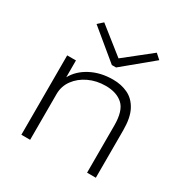

<svg xmlns="http://www.w3.org/2000/svg" viewBox="-159 -817 917 949"><g transform="rotate(30 300.0 -343.0)"><path d="M90 0V-453H140V-357Q166 -405 221 -434Q276 -463 347 -463Q394 -463 432 -445Q470 -427 492.5 -385Q515 -343 515 -271V0H465V-269Q465 -353 429.5 -385.5Q394 -418 331 -418Q279 -418 235.5 -397.5Q192 -377 166 -341.5Q140 -306 140 -261V0ZM167 -686 317 -567 467 -686 496 -660 329 -522H305L138 -660Z"/></g></svg>

Font: Inconsolata Expanded Light
Style: Regular
Weight: 300
Width: 7
Monospace: yes
Designer: Raph Levien, Cyreal, Brenton Simpson
Foundry: Raph Levien, Cyreal, Google
Version: Version 3.001; ttfautohint (v1.8.2.53-6de2)